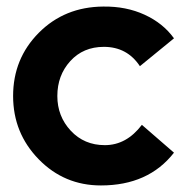

<svg xmlns="http://www.w3.org/2000/svg" viewBox="-20 -553 564 586"><path d="M288 13Q176 13 98 -67Q20 -147 20 -260Q20 -374 98.5 -453Q177 -532 295 -533Q365 -534 421.5 -508Q478 -482 511 -436L407 -351Q368 -410 297 -410Q234 -410 194.5 -366.5Q155 -323 155 -260Q155 -198 196 -154Q237 -110 300 -110Q366 -110 413 -172L511 -87Q433 13 288 13Z"/></svg>

Font: Cal Sans
Style: Regular
Weight: 400
Designer: Designer Mark Davis DBA MarkFonts
Foundry: Designer Mark Davis DBA MarkFonts
Version: Version 1.000